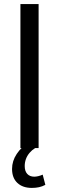

<svg xmlns="http://www.w3.org/2000/svg" viewBox="-20 -725 288 940"><path d="M80 0V-705H169V0ZM136 195Q91 195 65 170.5Q39 146 39 102Q39 63 62 28.5Q85 -6 124 -31L152 0Q137 9 125 23Q113 37 107 53.5Q101 70 101 88Q101 113 113.5 126.5Q126 140 148 140Q156 140 167 137.5Q178 135 189 130L202 180Q187 188 171 191.5Q155 195 136 195Z"/></svg>

Font: Nunito Sans 10pt Condensed Medium
Style: Regular
Weight: 500
Width: 3
Designer: Vernon Adams
Foundry: Vernon Adams
Version: Version 3.101;gftools[0.9.27]